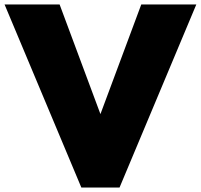

<svg xmlns="http://www.w3.org/2000/svg" viewBox="-42 -845 904 865"><path d="M324.5 0 -21.5 -825H226.5L410.5 -331L594.5 -825H842.5L496.5 0Z"/></svg>

Font: Spartan Thin Black
Style: Regular
Weight: 900
Version: Version 1.004